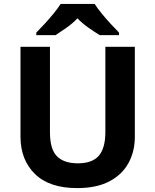

<svg xmlns="http://www.w3.org/2000/svg" viewBox="-20 -954 796 984"><path d="M671 -252Q671 -178 638.5 -118.5Q606 -59 540.5 -24.5Q475 10 375 10Q233 10 159 -62.5Q85 -135 85 -254V-714H236V-277Q236 -189 272 -153Q308 -117 379 -117Q453 -117 486.5 -156Q520 -195 520 -278V-714H671ZM465 -934Q479 -912 501.5 -884.5Q524 -857 548 -831Q572 -805 590 -787V-774H491Q465 -790 434 -811.5Q403 -833 377 -860Q351 -833 321 -812Q291 -791 265 -774H166V-787Q185 -806 208.5 -831.5Q232 -857 254.5 -884.5Q277 -912 291 -934Z"/></svg>

Font: Noto Sans Gujarati UI
Style: Bold
Weight: 700
Designer: Jelle Bosma - Monotype Design Team, Universal Thirst
Foundry: Monotype Imaging Inc.
Version: Version 2.106; ttfautohint (v1.8.4.7-5d5b)